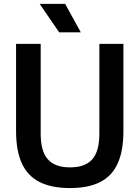

<svg xmlns="http://www.w3.org/2000/svg" viewBox="-20 -968 725 998"><path d="M63.5 -287V-740H191.5V-273Q191.5 -181.5 228.8 -139.8Q266 -98 344 -98Q422.5 -98 459.5 -139.8Q496.5 -181.5 496.5 -273V-740H621.5V-287Q621.5 -184.5 592 -119Q562.5 -53.5 501.2 -22Q440 9.5 344 9.5Q247.5 9.5 185.5 -22Q123.5 -53.5 93.5 -119Q63.5 -184.5 63.5 -287ZM287.5 -800 186 -948H318.5L400 -800Z"/></svg>

Font: Encode Sans Semi Condensed SmBd
Style: Regular
Weight: 600
Width: 4
Designer: Multiple Designers
Foundry: Impallari Type
Version: Version 2.000